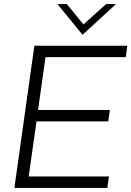

<svg xmlns="http://www.w3.org/2000/svg" viewBox="-20 -921 644 941"><path d="M148.5 -697H604L596.5 -641H203L166.5 -382H518.5L510.5 -326H159L120.5 -56H514L506 0H50.5ZM261.5 -901H307.5L389 -801.5L500 -901H548.5L384.5 -750.5Z"/></svg>

Font: HK Grotesk Light
Style: Italic
Weight: 300
Italic angle: -16°
Designer: Alfredo Marco Pradil
Foundry: Hanken Design Co.
Version: Version 3.001